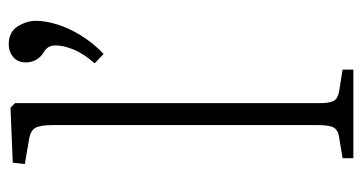

<svg xmlns="http://www.w3.org/2000/svg" viewBox="-210 -600 810 429"><g transform="rotate(-90 194.5 -385.0)"><path d="M56 0V-24L104 -32Q118 -34 124 -43Q130 -52 130 -80V-672Q130 -700 123.5 -711Q117 -722 96 -725L43 -734L46 -761L169 -766L179 -756V-76Q179 -53 184 -44Q189 -35 204 -32L254 -24V0ZM289 -558 268 -578Q290 -603 299 -625.5Q308 -648 308 -665Q308 -675 304 -681.5Q300 -688 288 -695Q278 -703 274 -712.5Q270 -722 270 -731Q270 -750 282 -760Q294 -770 310 -770Q338 -770 350.5 -750Q363 -730 363 -709Q363 -688 355 -662Q347 -636 330.5 -609Q314 -582 289 -558Z"/></g></svg>

Font: Literata 18pt ExtraLight
Style: Regular
Weight: 250
Designer: Latin by Veronika Burian and Jose Scaglione. Greek by Irene Vlachou. Cyrillic by Vera Evstafieva.
Foundry: TypeTogether
Version: Version 3.103;gftools[0.9.29]